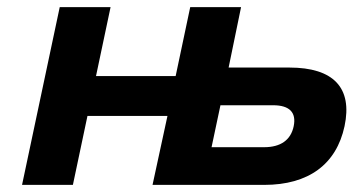

<svg xmlns="http://www.w3.org/2000/svg" viewBox="-20 -520 994 540"><path d="M42 0H185L226 -194H451L409 0H723C848 0 926 -58 949 -165C972 -273 918 -330 794 -330H623L658 -500H515L474 -306H250L291 -500H148ZM575 -106 600 -224H748C794 -224 814 -204 806 -165C798 -126 769 -106 723 -106Z"/></svg>

Font: LT Wave Bold
Style: Italic
Weight: 700
Designer: Daniel Lyons
Version: Version 2.5 (Glyphs App)